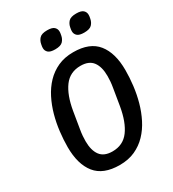

<svg xmlns="http://www.w3.org/2000/svg" viewBox="-215 -1017 1031 1145"><g transform="rotate(-30 300.0 -444.5)"><path d="M268 12Q155 12 103 -53Q51 -118 51 -236Q51 -286 57.5 -341Q64 -396 78.5 -448.5Q93 -501 117 -548.5Q141 -596 175.5 -632Q210 -668 256 -689Q302 -710 362 -710Q475 -710 527 -645Q579 -580 579 -462Q579 -411 572.5 -356.5Q566 -302 551.5 -249.5Q537 -197 513 -149.5Q489 -102 454.5 -66Q420 -30 374 -9Q328 12 268 12ZM271 -80Q344 -80 385 -135.5Q426 -191 443 -291L462 -406Q466 -429 467.5 -448Q469 -467 469 -485Q469 -548 443 -583Q417 -618 359 -618Q286 -618 245 -562.5Q204 -507 187 -407L168 -292Q164 -269 162.5 -250Q161 -231 161 -213Q161 -150 187 -115Q213 -80 271 -80ZM279 -778Q245 -778 231.5 -790.5Q218 -803 218 -821Q218 -826 218.5 -831.5Q219 -837 221 -846Q225 -869 240 -885Q255 -901 293 -901Q327 -901 340.5 -888.5Q354 -876 354 -858Q354 -853 353.5 -847.5Q353 -842 351 -833Q347 -810 332 -794Q317 -778 279 -778ZM479 -778Q445 -778 431.5 -790.5Q418 -803 418 -821Q418 -826 418.5 -831.5Q419 -837 421 -846Q425 -869 440 -885Q455 -901 493 -901Q527 -901 540.5 -888.5Q554 -876 554 -858Q554 -853 553.5 -847.5Q553 -842 551 -833Q547 -810 532 -794Q517 -778 479 -778Z"/></g></svg>

Font: IBM Plex Mono Medium
Style: Italic
Weight: 500
Italic angle: -9°
Monospace: yes
Designer: Mike Abbink, Paul van der Laan, Pieter van Rosmalen
Foundry: Bold Monday
Version: Version 2.3